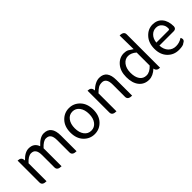

<svg xmlns="http://www.w3.org/2000/svg" viewBox="171 -1879 2974 2974"><g transform="rotate(-45 1658.5 -391.5)"><path d="M183 0Q92 0 92 -65V-543Q167 -543 173 -478L175 -464Q262 -557 347 -557Q461 -557 497 -453Q592 -557 676 -557Q841 -557 841 -344V0Q750 0 750 -65V-332Q750 -408 725 -442Q701 -477 644 -477Q588 -477 512 -394V0Q421 0 421 -65V-332Q421 -408 396 -442Q372 -477 320 -477Q257 -477 183 -394V0Z M1407.5 -64Q1334 13 1229 13Q1124 13 1050.5 -64Q977 -141 977 -271.5Q977 -402 1050.5 -479.5Q1124 -557 1229 -557Q1334 -557 1407.5 -479.5Q1481 -402 1481 -271.5Q1481 -141 1407.5 -64ZM1115 -120Q1158 -63 1229 -63Q1300 -63 1343.5 -120Q1387 -177 1387 -271Q1387 -365 1343.5 -423Q1300 -481 1229.5 -481Q1159 -481 1115.5 -423Q1072 -365 1072 -271Q1072 -177 1115 -120Z M1715 0Q1624 0 1624 -65V-543Q1699 -543 1705 -478L1707 -465Q1804 -557 1892 -557Q2058 -557 2058 -344V0Q1967 0 1967 -65V-332Q1967 -408 1942 -442Q1918 -477 1871 -477Q1824 -477 1792 -458Q1760 -439 1715 -394V0Z M2420 13Q2317 13 2256 -62Q2196 -137 2196 -268Q2196 -399 2265 -478Q2334 -557 2431 -557Q2476 -557 2510 -541L2584 -493L2580 -796Q2670 -796 2670 -731V0Q2596 0 2588 -64Q2506 13 2420 13ZM2439 -63Q2511 -63 2580 -138V-423Q2515 -480 2447 -480Q2380 -480 2335 -422Q2290 -364 2290 -268Q2290 -173 2329 -118Q2368 -63 2439 -63Z M3074 13Q2962 13 2888 -64Q2814 -141 2814 -269Q2814 -398 2887 -477Q2960 -557 3060 -557Q3161 -557 3218 -488Q3275 -420 3275 -302Q3271 -250 3219 -250H2905Q2909 -163 2958 -111Q3008 -60 3082 -60Q3157 -60 3221 -103Q3254 -43 3195 -16Q3167 13 3074 13ZM2904 -316H3170Q3195 -316 3192 -341Q3195 -397 3159 -440Q3124 -484 3062 -484Q3000 -484 2956 -438Q2912 -393 2904 -316Z"/></g></svg>

Font: Swei Toothpaste CJK TC
Style: Regular
Weight: 400
Version: Version 1.0